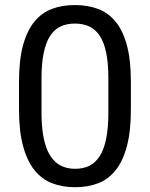

<svg xmlns="http://www.w3.org/2000/svg" viewBox="-20 -741 602 770"><path d="M504.9 -303.2Q504.9 -215.8 489.3 -156Q473.6 -96.2 444.6 -59.3Q415.5 -22.5 374.3 -6.3Q333 9.8 281.2 9.8Q230 9.8 188.5 -6.3Q147 -22.5 117.7 -59.3Q88.4 -96.2 72.3 -156Q56.2 -215.8 56.2 -303.2V-411.6Q56.2 -499 72 -558.1Q87.9 -617.2 117.2 -653.3Q146.5 -689.5 187.7 -705.1Q229 -720.7 280.3 -720.7Q332 -720.7 373.5 -705.1Q415 -689.5 444.3 -653.3Q473.6 -617.2 489.3 -558.1Q504.9 -499 504.9 -411.6ZM414.6 -426.8Q414.6 -486.8 406 -528.8Q397.5 -570.8 380.4 -596.9Q363.3 -623 338.1 -634.8Q313 -646.5 280.3 -646.5Q248 -646.5 222.9 -634.8Q197.8 -623 180.9 -596.9Q164.1 -570.8 155.3 -528.8Q146.5 -486.8 146.5 -426.8V-289.1Q146.5 -229.5 155.3 -186.8Q164.1 -144 181.4 -116.7Q198.7 -89.4 223.9 -76.7Q249 -64 281.2 -64Q314.5 -64 339.4 -76.7Q364.3 -89.4 381.1 -116.7Q397.9 -144 406.2 -186.8Q414.6 -229.5 414.6 -289.1Z"/></svg>

Font: Dirooz
Style: Regular
Weight: 400
Foundry: DejaVu fonts team - Redesigned by Saber Rastikerdar
Version: Version 0.2.1